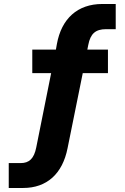

<svg xmlns="http://www.w3.org/2000/svg" viewBox="-20 -750 626 964"><path d="M96.2 193.8C214.8 193.8 293.9 123 319.3 -6.3L395.5 -382.8H522V-501H418.5L423.3 -524.9C434.1 -581.5 460.4 -603.5 512.2 -603.5H561V-730H493.7C369.1 -730 288.6 -656.2 265.6 -528.8L260.7 -501H142.1V-382.8H236.8L162.1 -10.3C150.9 47.4 125.5 68.8 84 68.8H23.9V193.8Z"/></svg>

Font: Winston ExtraBold
Style: Regular
Weight: 800
Designer: Vernon Adams, Kim Jin-seong, David Berlow, Cristiano Sobral
Foundry: The Winston Project Authors
Version: Version 3.004